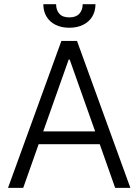

<svg xmlns="http://www.w3.org/2000/svg" viewBox="-20 -904 666 924"><path d="M18.6 0 275.4 -707H350.6L607.4 0H534.2L460 -210H166L91.8 0ZM438 -271.5 315.4 -617.2H310.5L188 -271.5ZM313.5 -770.5Q275.4 -770.5 247.1 -784.7Q218.8 -798.8 203.6 -824.5Q188.5 -850.1 188.5 -883.8H250Q250 -855.5 265.6 -837.9Q281.2 -820.3 313.5 -820.3Q345.7 -820.3 361.8 -837.9Q377.9 -855.5 377.9 -883.8H439.5Q439.5 -850.1 424.1 -824.5Q408.7 -798.8 380.1 -784.7Q351.6 -770.5 313.5 -770.5Z"/></svg>

Font: Pretendard JP Light
Style: Regular
Weight: 300
Designer: Base glyphs from Inter by Rasmus Andersson; Hangeul glyphs from Noto Sans CJK(Source Han Sans) by Jang Soo-young and Kan
Foundry: Kil Hyung-jin
Version: Version 1.309